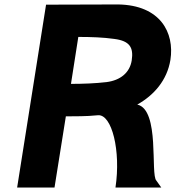

<svg xmlns="http://www.w3.org/2000/svg" viewBox="-20 -843 789 863"><path d="M57 0H225L276 -320C324 -321 360 -319 420 -325C483 -331 524 -164 499 0H705L683 -31C655 -58 700 -350 597 -373C672 -415 731 -482 746 -574C765 -696 701 -820 511 -823L187 -822ZM299 -466 332 -677C390 -677 445 -675 494 -668C563 -659 581 -630 572 -571C563 -516 521 -482 459 -474C408 -468 352 -466 299 -466Z"/></svg>

Font: Rabbid Highway Sign IV
Style: BdObl
Weight: 400
Foundry: Cannot Into Space Fonts
Version: Version 0.277